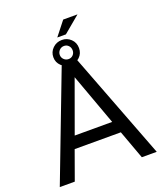

<svg xmlns="http://www.w3.org/2000/svg" viewBox="-168 -1056 988 1164"><g transform="rotate(-20 326.0 -473.5)"><path d="M475.1 -185.5H177.2L110.4 0H13.7L285.2 -710.9H367.2L639.2 0H543ZM205.6 -262.7H447.3L326.2 -595.2ZM380.4 -947.3H472.7L365.2 -857.4H309.6ZM246.1 -752.4Q246.1 -786.6 270.5 -810.3Q294.9 -834 330.1 -834Q363.3 -834 387.5 -811Q411.6 -788.1 411.6 -752.4Q411.6 -717.8 387.9 -695.3Q364.3 -672.9 330.1 -672.9Q294.9 -672.9 270.5 -695.8Q246.1 -718.8 246.1 -752.4ZM287.6 -752.4Q287.6 -735.4 300 -723.1Q312.5 -710.9 330.1 -710.9Q347.2 -710.9 358.9 -722.9Q370.6 -734.9 370.6 -752.4Q370.6 -771 358.9 -783.2Q347.2 -795.4 330.1 -795.4Q312 -795.4 299.8 -782.7Q287.6 -770 287.6 -752.4Z"/></g></svg>

Font: Noboto
Style: Regular
Weight: 400
Designer: Google
Version: Version 2.001101; 2014